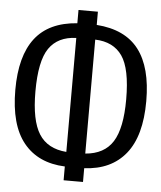

<svg xmlns="http://www.w3.org/2000/svg" viewBox="-54 -783 723 860"><g transform="rotate(5 307.5 -353.0)"><path d="M351.3 -735.9V-676.4Q479.5 -667.2 540.8 -587.2Q602.1 -507.2 602.1 -355.4Q602.1 -198.5 536.9 -118.2Q471.8 -37.9 351.3 -32.3V29.7H264.1V-32.3Q143.1 -37.4 78.2 -117.7Q13.3 -197.9 13.3 -355.4Q13.3 -507.2 74.9 -587.2Q136.4 -667.2 264.1 -676.4V-735.9ZM265.1 -610.3Q183.1 -607.7 143.3 -550.5Q103.6 -493.3 103.6 -355.4Q103.6 -225.6 141.8 -165.1Q180 -104.6 265.1 -97.9ZM350.3 -610.3V-97.9Q435.4 -104.6 473.6 -165.1Q511.8 -225.6 511.8 -355.4Q511.8 -493.3 472.1 -550.5Q432.3 -607.7 350.3 -610.3Z"/></g></svg>

Font: FiraCode Nerd Font
Style: Regular
Weight: 400
Designer: Carrois Corporate, Edenspiekermann AG, Nikita Prokopov
Foundry: Carrois Corporate, Edenspiekermann AG, Nikita Prokopov
Version: Version 6.002;Nerd Fonts 2.1.0